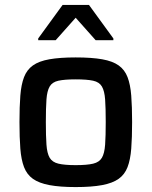

<svg xmlns="http://www.w3.org/2000/svg" viewBox="-20 -751 615 779"><path d="M287 8Q223 8 180.5 0Q138 -8 113.5 -25.5Q89 -43 77.5 -73Q66 -103 62.5 -148Q59 -193 59 -256Q59 -318 62.5 -363Q66 -408 77.5 -438Q89 -468 113.5 -485.5Q138 -503 180.5 -510.5Q223 -518 287 -518Q352 -518 394.5 -510.5Q437 -503 461.5 -485.5Q486 -468 497.5 -438Q509 -408 512.5 -363Q516 -318 516 -256Q516 -193 512.5 -148Q509 -103 497.5 -73Q486 -43 461.5 -25.5Q437 -8 394.5 0Q352 8 287 8ZM287 -81Q333 -81 358 -87Q383 -93 393.5 -111Q404 -129 406.5 -164Q409 -199 409 -256Q409 -313 406.5 -347.5Q404 -382 393.5 -400Q383 -418 358 -423.5Q333 -429 287 -429Q242 -429 217 -423.5Q192 -418 181.5 -400Q171 -382 168.5 -347.5Q166 -313 166 -256Q166 -199 168.5 -164Q171 -129 181.5 -111Q192 -93 217 -87Q242 -81 287 -81ZM135 -588V-595L234 -731H341L440 -595V-588H368L287 -679L206 -588Z"/></svg>

Font: Saira Thin Medium
Style: Regular
Weight: 500
Version: Version 1.101